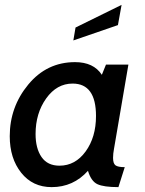

<svg xmlns="http://www.w3.org/2000/svg" viewBox="-20 -758 594 788"><path d="M507 -493 448 -148Q444 -127 444 -110Q444 -87 454 -79.5Q464 -72 492 -72L466 10Q406 10 380 -2Q354 -14 341 -57Q281 10 192 10Q114 10 67 -49Q20 -108 20 -199Q20 -319 96 -411Q172 -503 288 -503Q364 -503 398 -451L415 -493ZM278 -415Q213 -415 169.5 -354Q126 -293 126 -208Q126 -149 150.5 -113.5Q175 -78 224 -78Q289 -78 331.5 -136.5Q374 -195 374 -282Q374 -415 278 -415ZM464 -655 281 -592 290 -645 479 -738Z"/></svg>

Font: Cabin
Style: Medium Italic
Weight: 500
Designer: Pablo Impallari
Foundry: Pablo Impallari. www.impallari.com Igino Marini. www.ikern.com
Version: Version 1.005